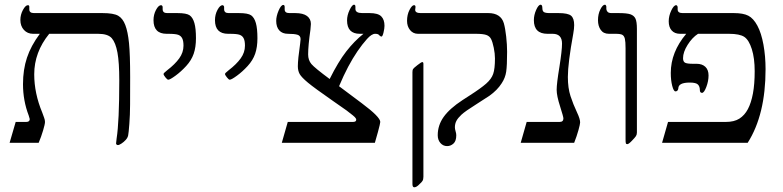

<svg xmlns="http://www.w3.org/2000/svg" viewBox="-20 -609 3338 819"><path d="M535.2 -279.8Q535.2 -207 534.9 -162.8Q534.7 -118.7 531.7 -80.1Q528.8 -41.5 526.6 -31.2Q524.4 -21 516.1 -12Q507.8 -2.9 498 3.4Q488.3 9.8 482.9 9.8Q480 9.8 477.5 7.8Q475.1 5.9 475.1 2.9L477.5 -18.6Q488.8 -90.3 488.8 -266.1Q488.8 -342.3 481 -384.8Q473.1 -427.2 456.8 -446Q440.4 -464.8 398.9 -464.8H189.9Q126 -386.2 126 -292Q126 -210.9 160.2 -128.9Q164.6 -116.7 168.2 -106.9Q171.9 -97.2 171.9 -88.9Q171.9 -79.6 163.8 -52.5Q155.8 -25.4 145 0H21L46.9 -88.9H91.8Q106.9 -88.9 106.9 -101.1L102.5 -116.2Q78.1 -179.7 78.1 -250Q78.1 -312 95 -362.8Q111.8 -413.6 149.9 -464.8H121.1Q97.2 -464.8 82 -481.4Q66.9 -498 66.9 -523.9Q66.9 -546.4 77.9 -566.7Q88.9 -586.9 99.1 -586.9Q105 -586.9 105 -580.1V-568.8Q105 -553.2 125 -553.2H417Q464.8 -553.2 484.4 -541.7Q503.9 -530.3 514.6 -502Q525.4 -473.6 530.3 -425.3Q535.2 -377 535.2 -279.8Z M815.9 -445.8Q815.9 -407.7 806.2 -379.6Q796.4 -351.6 774.2 -327.4Q752 -303.2 728.5 -286.1Q705.1 -269 697.8 -269Q693.4 -269 685.5 -279.1Q677.7 -289.1 677.7 -293Q677.7 -296.9 682.1 -299.8L692.9 -309.1Q726.6 -335 744.6 -360.1Q762.7 -385.3 762.7 -414.1Q762.7 -434.6 757.3 -445.3Q752 -456.1 740.5 -460.4Q729 -464.8 697.8 -464.8H690.9Q634.8 -464.8 634.8 -522.9Q634.8 -546.9 645.5 -566.9Q656.2 -586.9 667 -586.9Q669.4 -586.9 671.6 -584.5Q673.8 -582 673.8 -579.1V-569.8Q673.8 -553.2 692.9 -553.2H736.8Q775.9 -553.2 789.3 -543.5Q802.7 -533.7 809.3 -510.5Q815.9 -487.3 815.9 -445.8Z M1078.1 -445.8Q1078.1 -407.7 1068.4 -379.6Q1058.6 -351.6 1036.4 -327.4Q1014.2 -303.2 990.7 -286.1Q967.3 -269 960 -269Q955.6 -269 947.8 -279.1Q939.9 -289.1 939.9 -293Q939.9 -296.9 944.3 -299.8L955.1 -309.1Q988.8 -335 1006.8 -360.1Q1024.9 -385.3 1024.9 -414.1Q1024.9 -434.6 1019.5 -445.3Q1014.2 -456.1 1002.7 -460.4Q991.2 -464.8 960 -464.8H953.1Q897 -464.8 897 -522.9Q897 -546.9 907.7 -566.9Q918.5 -586.9 929.2 -586.9Q931.6 -586.9 933.8 -584.5Q936 -582 936 -579.1V-569.8Q936 -553.2 955.1 -553.2H999Q1038.1 -553.2 1051.5 -543.5Q1064.9 -533.7 1071.5 -510.5Q1078.1 -487.3 1078.1 -445.8Z M1620.1 -499Q1620.1 -487.8 1616 -470.5Q1611.8 -453.1 1607.4 -453.1Q1603 -453.1 1597.2 -459Q1593.8 -464.8 1580.1 -464.8Q1565.4 -464.8 1545.4 -442.6Q1525.4 -420.4 1504.9 -390.4Q1484.4 -360.4 1465.1 -324Q1445.8 -287.6 1426.3 -241.2L1522.9 -168.9Q1602.1 -109.9 1602.1 -88.9Q1602.1 -83 1592.3 -46.6Q1582.5 -10.3 1579.1 0H1182.1L1207.5 -88.9H1485.4Q1499.5 -88.9 1499.5 -98.1Q1499.5 -103.5 1493.4 -109.6Q1487.3 -115.7 1472.2 -127L1458.5 -137.7L1399.9 -178.7Q1321.3 -233.4 1293.7 -256.3Q1266.1 -279.3 1258.3 -293.2Q1250.5 -307.1 1250.5 -326.2Q1250.5 -355.5 1260.3 -422.9L1262.2 -441.9Q1262.2 -457 1248.5 -460.9Q1234.9 -464.8 1208.5 -464.8Q1184.6 -464.8 1171.4 -479.2Q1158.2 -493.7 1158.2 -520Q1158.2 -540 1168.5 -564Q1178.7 -587.9 1188.5 -587.9Q1194.3 -587.9 1194.3 -579.1V-568.8Q1194.3 -553.2 1214.4 -553.2H1239.3Q1272.9 -553.2 1289.6 -540.8Q1306.2 -528.3 1306.2 -506.8L1304.2 -482.4Q1294.4 -414.1 1294.4 -377Q1294.4 -352.5 1308.3 -335.9Q1322.3 -319.3 1386.2 -272Q1422.9 -345.7 1457 -389.6Q1491.2 -433.6 1530.3 -464.8H1515.1Q1460.4 -464.8 1460.4 -522Q1460.4 -543.9 1471.2 -566.4Q1481.9 -588.9 1490.2 -588.9Q1496.1 -588.9 1496.1 -580.1V-570.8Q1496.1 -553.2 1525.4 -553.2H1556.2Q1592.3 -553.2 1606.2 -539.3Q1620.1 -525.4 1620.1 -499Z M2143.1 -388.2Q2143.1 -329.1 2139.2 -303Q2135.3 -276.9 2120.1 -253.9Q2101.6 -224.6 2067.4 -200.2L2012.2 -164.6Q1963.9 -134.3 1948.5 -119.9Q1933.1 -105.5 1926.8 -93.3Q1920.4 -81.1 1920.4 -65.9Q1920.4 -59.1 1923.3 -49.3Q1926.3 -39.6 1926.3 -32.2Q1926.3 -7.3 1914.3 3.4Q1902.3 14.2 1887.2 14.2Q1870.1 14.2 1858.6 1Q1847.2 -12.2 1847.2 -32.2Q1847.2 -74.7 1872.6 -110.4Q1897.9 -146 1953.1 -182.1L1983.4 -201.7Q2031.2 -232.4 2053.7 -252.2Q2076.2 -272 2083.7 -293.7Q2091.3 -315.4 2091.3 -359.9Q2091.3 -380.4 2086.2 -405.3Q2081.1 -430.2 2074.7 -442.6Q2068.4 -455.1 2054.2 -460Q2040 -464.8 2010.3 -464.8H1763.2Q1742.2 -464.8 1729.2 -480.7Q1716.3 -496.6 1716.3 -520Q1716.3 -546.4 1726.8 -566.7Q1737.3 -586.9 1746.1 -586.9Q1752.4 -586.9 1752.4 -579.1L1751 -566.9Q1751 -553.2 1774.4 -553.2H2063Q2089.4 -553.2 2106.2 -542.2Q2123 -531.2 2129.2 -509.8Q2135.3 -488.3 2139.2 -453.1Q2143.1 -418 2143.1 -388.2ZM1786.1 145Q1786.1 156.2 1782.2 162.6Q1778.3 168.9 1770 175.8Q1757.3 189.9 1747.1 189.9Q1739.3 189.9 1739.3 175.8V-300.8Q1739.3 -310.1 1741.7 -314.2Q1744.1 -318.4 1760.7 -331.3Q1777.3 -344.2 1781.2 -344.2Q1786.1 -344.2 1786.1 -336.9Z M2454.6 -86.9Q2454.6 -79.6 2447.5 -54Q2440.4 -28.3 2429.2 0H2201.2L2226.6 -88.9H2367.2Q2383.3 -88.9 2383.3 -104Q2383.3 -110.4 2369.1 -155.3Q2354.5 -200.2 2354.5 -226.1Q2354.5 -252.4 2366.2 -323.2Q2377.4 -394 2377.4 -422.9Q2377.4 -464.8 2337.4 -464.8H2315.4Q2257.3 -464.8 2257.3 -522.9Q2257.3 -544.9 2267.1 -566.9Q2276.9 -588.9 2286.1 -588.9Q2293.5 -588.9 2293.5 -574.2Q2293.5 -562 2300 -557.6Q2306.6 -553.2 2325.2 -553.2H2362.3Q2402.8 -553.2 2416 -542Q2429.2 -530.8 2429.2 -502Q2429.2 -486.8 2425.3 -465.3Q2402.3 -339.4 2402.3 -280.8Q2402.3 -233.4 2413.6 -199Q2424.8 -164.6 2441.4 -129.4Q2454.6 -101.6 2454.6 -86.9Z M2696.8 -43.9Q2696.8 -34.7 2692.6 -28.3Q2688.5 -22 2675 -8.1Q2661.6 5.9 2655.8 5.9Q2650.9 5.9 2649.7 2.2Q2648.4 -1.5 2648.4 -14.2V-402.8Q2648.4 -431.2 2645.5 -443.4Q2642.6 -455.6 2635 -460.2Q2627.4 -464.8 2606.4 -464.8H2577.6Q2554.2 -464.8 2542.5 -481.4Q2530.8 -498 2530.8 -522.9Q2530.8 -548.8 2540.8 -568.8Q2550.8 -588.9 2560.5 -588.9Q2563 -588.9 2564.7 -585.9Q2566.4 -583 2566.4 -580.1V-570.8Q2566.4 -565.4 2571 -559.3Q2575.7 -553.2 2588.4 -553.2H2618.7Q2654.3 -553.2 2669.4 -547.9Q2684.6 -542.5 2690.7 -529.5Q2696.8 -516.6 2696.8 -485.8Z M3245.6 -314Q3245.6 -119.6 3169.4 0H2804.2L2829.6 -88.9H3076.2Q3111.8 -88.9 3134 -103Q3156.2 -117.2 3170.2 -143.6Q3184.1 -169.9 3191.7 -210Q3199.2 -250 3199.2 -305.2Q3199.2 -360.8 3187 -399.4Q3174.8 -438 3155.3 -451.4Q3135.7 -464.8 3089.4 -464.8H2957.5Q2932.6 -448.7 2913.1 -417.7Q2893.6 -386.7 2893.6 -360.8Q2893.6 -345.7 2902.6 -341.3Q2911.6 -336.9 2935.1 -336.9H2951.2Q2975.1 -336.9 2988.8 -324Q3002.4 -311 3002.4 -287.1Q3002.4 -263.2 2992.9 -238Q2983.4 -212.9 2974.6 -212.9Q2965.3 -212.9 2965.3 -225.1Q2965.3 -240.2 2957 -248.5Q2948.7 -256.8 2922.4 -256.8Q2873.5 -256.8 2873.5 -231.9Q2871.6 -219.2 2861.3 -219.2Q2853.5 -219.2 2847.4 -242.9Q2841.3 -266.6 2841.3 -297.9Q2841.3 -386.7 2907.2 -464.8H2881.3Q2857.9 -464.8 2845.2 -479Q2832.5 -493.2 2832.5 -518.1Q2832.5 -541 2843.3 -564Q2854 -586.9 2864.3 -586.9Q2866.7 -586.9 2868.7 -584Q2870.6 -581.1 2870.6 -578.1V-568.8Q2870.6 -553.2 2891.6 -553.2H3110.4Q3150.4 -553.2 3172.1 -542Q3193.8 -530.8 3210.7 -499.5Q3227.5 -468.3 3236.6 -418.5Q3245.6 -368.7 3245.6 -314Z"/></svg>

Font: Times New Roman
Style: Regular
Weight: 400
Designer: Steve Matteson
Foundry: Ascender Corporation
Version: Version 2.00.3